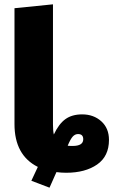

<svg xmlns="http://www.w3.org/2000/svg" viewBox="-20 -781 524 888"><path d="M360 -252Q413 -252 448.5 -220Q484 -188 484 -134Q484 -58 429 -20Q374 18 286 18Q264 18 241 15L209 87L125 55L155 -9Q47 -63 47 -207V-743L225 -761V-205Q225 -175 229 -159Q252 -208 282.5 -230Q313 -252 360 -252ZM316 -106Q365 -106 365 -137Q365 -161 341 -161Q327 -161 316.5 -149.5Q306 -138 293 -107Q300 -106 316 -106Z"/></svg>

Font: FiraGO ExtraBold
Style: Regular
Weight: 800
Designer: bBox Type
Foundry: bBox Type GmbH
Version: Version 1.001;PS 001.001;hotconv 1.0.88;makeotf.lib2.5.64775